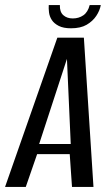

<svg xmlns="http://www.w3.org/2000/svg" viewBox="-45 -740 441 760"><path d="M-25 0 182 -591H287L325 0H240L231 -130H102L57 0ZM110 -170H235L220 -507ZM236 -628Q206 -628 187.5 -637.5Q169 -647 160 -661Q151 -675 149 -691Q147 -707 148 -720H192Q191 -693 205.5 -680Q220 -667 243 -667Q267 -667 285 -679.5Q303 -692 310 -720H354Q350 -698 336 -677Q322 -656 298 -642Q274 -628 236 -628Z"/></svg>

Font: Alumni Sans Thin Medium
Style: Italic
Weight: 500
Italic angle: -8°
Version: Version 1.016